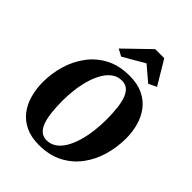

<svg xmlns="http://www.w3.org/2000/svg" viewBox="-278 -1143 1294 1294"><g transform="rotate(45 369.0 -496.0)"><path d="M330 10Q255 10 201.5 -15.8Q148 -41.5 114.2 -86Q80.5 -130.5 64.8 -188.2Q49 -246 49 -310Q49 -392 72.2 -470.8Q95.5 -549.5 142.8 -613.2Q190 -677 262.2 -715Q334.5 -753 433.5 -753Q508.5 -753 562 -727.5Q615.5 -702 649.5 -657.5Q683.5 -613 699.2 -556.2Q715 -499.5 715 -437Q715 -353.5 692 -273.5Q669 -193.5 621.5 -129.8Q574 -66 501.5 -28Q429 10 330 10ZM343.5 -49Q382 -49 412.2 -69.8Q442.5 -90.5 465 -127.8Q487.5 -165 502.2 -213.5Q517 -262 524.2 -318Q531.5 -374 531.5 -432Q531.5 -496.5 525.5 -545.2Q519.5 -594 506.5 -627Q493.5 -660 472 -676.8Q450.5 -693.5 419.5 -693.5Q381.5 -693.5 351 -672.5Q320.5 -651.5 298.2 -614.5Q276 -577.5 261 -529.2Q246 -481 238.8 -426.2Q231.5 -371.5 231.5 -315Q231.5 -249.5 237.8 -199.8Q244 -150 257.2 -116.5Q270.5 -83 292 -66Q313.5 -49 343.5 -49ZM251 -830.5 428 -1001.5H514L616.5 -830.5L559.5 -803Q533 -825 506.8 -847.8Q480.5 -870.5 454 -892.5Q416 -870 377.5 -847.5Q339 -825 301 -803.5Z"/></g></svg>

Font: Merriweather 24pt Black
Style: Italic
Weight: 900
Italic angle: -7.8°
Designer: Eben Sorkin
Foundry: Eben Sorkin
Version: Version 2.101